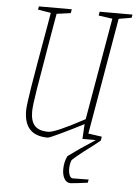

<svg xmlns="http://www.w3.org/2000/svg" viewBox="-55 -634 633 885"><g transform="rotate(5 261.0 -191.5)"><path d="M460 -566 367 -27 430 -18 427 0Q424 2 396 25Q301 96 299 105Q293 123 293 143Q293 160 298.5 172.5Q304 185 313 185L387 184L384 199Q316 208 305 208Q286 208 276 190.5Q266 173 266 147Q266 113 280 85Q331 47 404 0H342L346 -69Q298 -44 243.5 -18Q189 8 182 8Q72 8 72 -107Q72 -132 86 -218Q100 -304 136 -507L146 -566L86 -576L89 -591H241L238 -573L173 -564L151 -437Q125 -285 112.5 -208.5Q100 -132 100 -105Q100 -61 119.5 -40Q139 -19 182 -19Q214 -19 349 -92L431 -564L367 -573L370 -591H522L519 -576Z"/></g></svg>

Font: Grenze Thin
Style: Italic
Weight: 250
Italic angle: -10°
Designer: Renata Polastri
Foundry: Omnibus-Type
Version: Version 1.002; ttfautohint (v1.8)